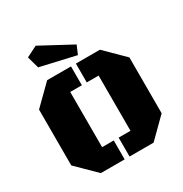

<svg xmlns="http://www.w3.org/2000/svg" viewBox="-195 -1011 1104 1159"><g transform="rotate(-30 357.0 -431.5)"><path d="M258.3 -131.8H339.4V0H173.3L42 -129.4V-518.6L173.3 -647.9H339.4V-516.6H258.3ZM456.1 -516.6H373.5V-647.9H541L671.9 -518.6V-129.4L541 0H373.5V-131.8H456.1ZM435.1 -745.6 409.7 -686 164.6 -742.2 141.6 -824.7 217.3 -862.8Z"/></g></svg>

Font: Black Ops One [rus by aLiNcE]
Style: Regular
Weight: 400
Designer: James Grieshaber
Foundry: James Grieshaber
Version: Version 1.002;May 25, 2024;FontCreator 13.0.0.2680 64-bit